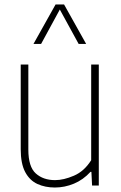

<svg xmlns="http://www.w3.org/2000/svg" viewBox="-20 -828 540 857"><path d="M225 9Q181.5 9 147 -6.8Q112.5 -22.5 92.5 -60Q72.5 -97.5 72.5 -162V-540H106.5V-160.5Q106.5 -83.5 139.8 -53.8Q173 -24 226 -24Q264 -24 310 -43.8Q356 -63.5 387 -113V-540H421V0H391L388 -61H384Q351.5 -25.5 310 -8.2Q268.5 9 225 9ZM129.5 -632 228 -808H266L364.5 -632H331L247 -785.5L163.5 -632Z"/></svg>

Font: Encode Sans SmCnd Th
Style: Regular
Weight: 100
Width: 4
Designer: Multiple Designers
Foundry: Impallari Type
Version: Version 3.002; ttfautohint (v1.8.3) -l 8 -r 50 -G 200 -x 14 